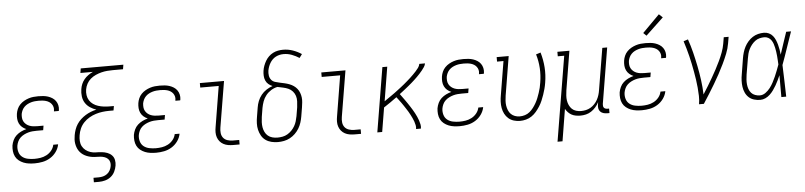

<svg xmlns="http://www.w3.org/2000/svg" viewBox="-52 -1067 6603 1575"><g transform="rotate(-5 3250.0 -279.5)"><path d="M197 8Q173 8 149.5 5Q126 2 105 -6.5Q84 -15 66.5 -29Q49 -43 39 -63Q29 -83 26.5 -106.5Q24 -130 27 -154Q31 -176 41 -197.5Q51 -219 68.5 -235Q86 -251 107.5 -261.5Q129 -272 152 -278Q133 -286 118 -299Q103 -312 94.5 -330Q86 -348 84.5 -368.5Q83 -389 86 -410Q89 -430 97.5 -449.5Q106 -469 121 -484.5Q136 -500 154.5 -510.5Q173 -521 193 -527.5Q213 -534 233 -536Q253 -538 273 -538Q294 -538 314 -536Q334 -534 352.5 -528Q371 -522 387.5 -511.5Q404 -501 415 -485.5Q426 -470 430.5 -450.5Q435 -431 432 -411Q431 -409 431 -407Q431 -405 430 -403H390Q391 -405 391 -406Q391 -407 391 -409Q394 -424 390.5 -438Q387 -452 378.5 -463.5Q370 -475 358 -482.5Q346 -490 332 -494Q318 -498 303 -499.5Q288 -501 273 -501Q258 -501 242 -499.5Q226 -498 210.5 -493.5Q195 -489 180.5 -481.5Q166 -474 154 -462Q142 -450 135 -435Q128 -420 125 -405Q123 -388 124.5 -372Q126 -356 133.5 -342.5Q141 -329 153 -319Q165 -309 179.5 -303.5Q194 -298 210 -296Q226 -294 242 -294H295L289 -257H236Q219 -257 201 -255.5Q183 -254 165.5 -249Q148 -244 131 -235.5Q114 -227 100 -214Q86 -201 78 -183.5Q70 -166 67 -149Q63 -122 70.5 -96.5Q78 -71 97.5 -55.5Q117 -40 143.5 -34.5Q170 -29 197 -29Q222 -29 247.5 -33Q273 -37 297 -49.5Q321 -62 338.5 -83.5Q356 -105 361 -131H401Q395 -98 374.5 -69.5Q354 -41 324.5 -23Q295 -5 262 1.5Q229 8 197 8Z M666 205V168H709Q727 168 745 163.5Q763 159 778.5 147.5Q794 136 803 119Q812 102 815 84Q818 67 814 51Q810 35 798.5 24Q787 13 771 7.5Q755 2 738 0.5Q721 -1 704 -1Q687 -1 670.5 -3.5Q654 -6 638.5 -11Q623 -16 609 -23.5Q595 -31 583 -42Q571 -53 562.5 -66Q554 -79 548.5 -94.5Q543 -110 540.5 -126.5Q538 -143 539 -160Q540 -177 543 -194Q547 -217 555 -240Q563 -263 576.5 -283.5Q590 -304 608.5 -321Q627 -338 648 -351Q669 -364 692 -373Q715 -382 738 -387Q711 -396 687 -412Q663 -428 648 -451.5Q633 -475 629 -505Q625 -535 630 -565Q633 -586 641.5 -606.5Q650 -627 664.5 -644.5Q679 -662 698 -675.5Q717 -689 737 -698H634L640 -735H991L985 -698H902Q878 -698 854.5 -696Q831 -694 807 -688Q783 -682 759.5 -671.5Q736 -661 716.5 -644.5Q697 -628 685 -605.5Q673 -583 669 -559Q665 -535 668.5 -511.5Q672 -488 684 -469Q696 -450 714.5 -437Q733 -424 755 -417Q777 -410 800.5 -407Q824 -404 848 -404H884L878 -368H842Q815 -368 787 -364.5Q759 -361 731.5 -352.5Q704 -344 678 -329Q652 -314 631.5 -292.5Q611 -271 599 -244Q587 -217 583 -189Q579 -166 580.5 -142Q582 -118 592.5 -98.5Q603 -79 620.5 -65.5Q638 -52 659.5 -45Q681 -38 705 -38Q729 -38 752.5 -35.5Q776 -33 797.5 -25Q819 -17 834.5 -1Q850 15 854.5 38Q859 61 855 84Q851 109 839 133.5Q827 158 806 174.5Q785 191 759.5 198Q734 205 709 205Z M1197 8Q1173 8 1149.5 5Q1126 2 1105 -6.5Q1084 -15 1066.5 -29Q1049 -43 1039 -63Q1029 -83 1026.5 -106.5Q1024 -130 1027 -154Q1031 -176 1041 -197.5Q1051 -219 1068.5 -235Q1086 -251 1107.5 -261.5Q1129 -272 1152 -278Q1133 -286 1118 -299Q1103 -312 1094.5 -330Q1086 -348 1084.5 -368.5Q1083 -389 1086 -410Q1089 -430 1097.5 -449.5Q1106 -469 1121 -484.5Q1136 -500 1154.5 -510.5Q1173 -521 1193 -527.5Q1213 -534 1233 -536Q1253 -538 1273 -538Q1294 -538 1314 -536Q1334 -534 1352.5 -528Q1371 -522 1387.5 -511.5Q1404 -501 1415 -485.5Q1426 -470 1430.5 -450.5Q1435 -431 1432 -411Q1431 -409 1431 -407Q1431 -405 1430 -403H1390Q1391 -405 1391 -406Q1391 -407 1391 -409Q1394 -424 1390.5 -438Q1387 -452 1378.5 -463.5Q1370 -475 1358 -482.5Q1346 -490 1332 -494Q1318 -498 1303 -499.5Q1288 -501 1273 -501Q1258 -501 1242 -499.5Q1226 -498 1210.5 -493.5Q1195 -489 1180.5 -481.5Q1166 -474 1154 -462Q1142 -450 1135 -435Q1128 -420 1125 -405Q1123 -388 1124.5 -372Q1126 -356 1133.5 -342.5Q1141 -329 1153 -319Q1165 -309 1179.5 -303.5Q1194 -298 1210 -296Q1226 -294 1242 -294H1295L1289 -257H1236Q1219 -257 1201 -255.5Q1183 -254 1165.5 -249Q1148 -244 1131 -235.5Q1114 -227 1100 -214Q1086 -201 1078 -183.5Q1070 -166 1067 -149Q1063 -122 1070.5 -96.5Q1078 -71 1097.5 -55.5Q1117 -40 1143.5 -34.5Q1170 -29 1197 -29Q1222 -29 1247.5 -33Q1273 -37 1297 -49.5Q1321 -62 1338.5 -83.5Q1356 -105 1361 -131H1401Q1395 -98 1374.5 -69.5Q1354 -41 1324.5 -23Q1295 -5 1262 1.5Q1229 8 1197 8Z M1831 0Q1810 0 1789.5 -3.5Q1769 -7 1751.5 -16.5Q1734 -26 1721.5 -41Q1709 -56 1702.5 -75Q1696 -94 1696 -115.5Q1696 -137 1700 -158L1755 -493H1603V-530H1802L1739 -152Q1735 -129 1737.5 -106.5Q1740 -84 1753 -67.5Q1766 -51 1787.5 -44Q1809 -37 1831 -37H1884V0Z M2199 8Q2172 8 2145.5 1.5Q2119 -5 2098 -20Q2077 -35 2064 -58Q2051 -81 2045 -106.5Q2039 -132 2040 -160Q2041 -188 2046 -215L2058 -288Q2062 -315 2072.5 -341.5Q2083 -368 2101 -390.5Q2119 -413 2143.5 -429Q2168 -445 2195 -454Q2177 -461 2162 -473.5Q2147 -486 2139 -504.5Q2131 -523 2130 -544Q2129 -565 2132 -585Q2135 -606 2142.5 -626Q2150 -646 2161 -665Q2172 -684 2188 -699.5Q2204 -715 2223.5 -725Q2243 -735 2264 -739Q2285 -743 2306 -743Q2348 -743 2386.5 -729.5Q2425 -716 2458 -694L2436 -664Q2408 -682 2375.5 -694.5Q2343 -707 2308 -707Q2291 -707 2275 -703.5Q2259 -700 2243.5 -692Q2228 -684 2216 -672Q2204 -660 2195 -645Q2186 -630 2180.5 -614.5Q2175 -599 2172 -583Q2169 -562 2172 -542Q2175 -522 2187 -507Q2199 -492 2218.5 -486Q2238 -480 2257.5 -476Q2277 -472 2296.5 -467.5Q2316 -463 2334.5 -456Q2353 -449 2369 -438Q2385 -427 2397 -412Q2409 -397 2416 -378.5Q2423 -360 2425.5 -340Q2428 -320 2425.5 -299Q2423 -278 2420 -257L2408 -185Q2404 -160 2396 -135Q2388 -110 2374.5 -87.5Q2361 -65 2341.5 -46Q2322 -27 2298.5 -14.5Q2275 -2 2249.5 3Q2224 8 2199 8ZM2199 -29Q2220 -29 2241 -33Q2262 -37 2281 -48Q2300 -59 2315.5 -75Q2331 -91 2342 -110Q2353 -129 2359 -149.5Q2365 -170 2369 -191L2381 -263Q2384 -287 2385 -311Q2386 -335 2379.5 -356Q2373 -377 2358 -394Q2343 -411 2322.5 -420Q2302 -429 2279.5 -433.5Q2257 -438 2234 -443Q2207 -438 2182 -422.5Q2157 -407 2139 -384.5Q2121 -362 2111.5 -335.5Q2102 -309 2097 -282L2085 -209Q2082 -188 2081 -166Q2080 -144 2083.5 -123.5Q2087 -103 2096 -84.5Q2105 -66 2120.5 -53Q2136 -40 2156.5 -34.5Q2177 -29 2199 -29Z M2831 0Q2810 0 2789.5 -3.5Q2769 -7 2751.5 -16.5Q2734 -26 2721.5 -41Q2709 -56 2702.5 -75Q2696 -94 2696 -115.5Q2696 -137 2700 -158L2755 -493H2603V-530H2802L2739 -152Q2735 -129 2737.5 -106.5Q2740 -84 2753 -67.5Q2766 -51 2787.5 -44Q2809 -37 2831 -37H2884V0Z M3018 0 3106 -530H3146L3100 -249Q3114 -259 3128.5 -269Q3143 -279 3157.5 -289Q3172 -299 3186.5 -309.5Q3201 -320 3215 -331Q3229 -342 3243 -352.5Q3257 -363 3270.5 -374.5Q3284 -386 3297.5 -397.5Q3311 -409 3324 -421Q3337 -433 3349.5 -445.5Q3362 -458 3374 -471Q3386 -484 3396.5 -498.5Q3407 -513 3410 -530H3457Q3454 -514 3445 -500.5Q3436 -487 3425.5 -474Q3415 -461 3404 -449Q3393 -437 3381 -425Q3369 -413 3357 -402Q3345 -391 3332.5 -380Q3320 -369 3307 -358.5Q3294 -348 3281 -337.5Q3268 -327 3255 -317Q3242 -307 3229 -297Q3239 -283 3249 -269.5Q3259 -256 3268.5 -242.5Q3278 -229 3287.5 -215Q3297 -201 3306 -187Q3315 -173 3323.5 -159Q3332 -145 3340 -130Q3348 -115 3355 -99.5Q3362 -84 3367.5 -68Q3373 -52 3376.5 -35Q3380 -18 3377 0H3337Q3340 -16 3336.5 -32Q3333 -48 3328 -63Q3323 -78 3316 -92Q3309 -106 3302 -120Q3295 -134 3287 -147Q3279 -160 3270.5 -173Q3262 -186 3253.5 -199Q3245 -212 3236 -224.5Q3227 -237 3217.5 -249.5Q3208 -262 3199 -274Q3173 -255 3146 -236Q3119 -217 3091 -199L3058 0Z M3697 8Q3673 8 3649.5 5Q3626 2 3605 -6.5Q3584 -15 3566.5 -29Q3549 -43 3539 -63Q3529 -83 3526.5 -106.5Q3524 -130 3527 -154Q3531 -176 3541 -197.5Q3551 -219 3568.5 -235Q3586 -251 3607.5 -261.5Q3629 -272 3652 -278Q3633 -286 3618 -299Q3603 -312 3594.5 -330Q3586 -348 3584.5 -368.5Q3583 -389 3586 -410Q3589 -430 3597.5 -449.5Q3606 -469 3621 -484.5Q3636 -500 3654.5 -510.5Q3673 -521 3693 -527.5Q3713 -534 3733 -536Q3753 -538 3773 -538Q3794 -538 3814 -536Q3834 -534 3852.5 -528Q3871 -522 3887.5 -511.5Q3904 -501 3915 -485.5Q3926 -470 3930.5 -450.5Q3935 -431 3932 -411Q3931 -409 3931 -407Q3931 -405 3930 -403H3890Q3891 -405 3891 -406Q3891 -407 3891 -409Q3894 -424 3890.5 -438Q3887 -452 3878.5 -463.5Q3870 -475 3858 -482.5Q3846 -490 3832 -494Q3818 -498 3803 -499.5Q3788 -501 3773 -501Q3758 -501 3742 -499.5Q3726 -498 3710.5 -493.5Q3695 -489 3680.5 -481.5Q3666 -474 3654 -462Q3642 -450 3635 -435Q3628 -420 3625 -405Q3623 -388 3624.5 -372Q3626 -356 3633.5 -342.5Q3641 -329 3653 -319Q3665 -309 3679.5 -303.5Q3694 -298 3710 -296Q3726 -294 3742 -294H3795L3789 -257H3736Q3719 -257 3701 -255.5Q3683 -254 3665.5 -249Q3648 -244 3631 -235.5Q3614 -227 3600 -214Q3586 -201 3578 -183.5Q3570 -166 3567 -149Q3563 -122 3570.5 -96.5Q3578 -71 3597.5 -55.5Q3617 -40 3643.5 -34.5Q3670 -29 3697 -29Q3722 -29 3747.5 -33Q3773 -37 3797 -49.5Q3821 -62 3838.5 -83.5Q3856 -105 3861 -131H3901Q3895 -98 3874.5 -69.5Q3854 -41 3824.5 -23Q3795 -5 3762 1.5Q3729 8 3697 8Z M4193 8Q4167 8 4142 0.5Q4117 -7 4098 -23.5Q4079 -40 4067.5 -62.5Q4056 -85 4051.5 -110Q4047 -135 4048 -162Q4049 -189 4054 -215L4100 -493H4047V-530H4146L4093 -209Q4090 -189 4088.5 -168Q4087 -147 4090 -127Q4093 -107 4100.5 -88.5Q4108 -70 4121.5 -56.5Q4135 -43 4154 -36Q4173 -29 4194 -29Q4215 -29 4236.5 -35.5Q4258 -42 4275.5 -56.5Q4293 -71 4306.5 -89Q4320 -107 4331 -126.5Q4342 -146 4350 -166.5Q4358 -187 4365 -207.5Q4372 -228 4377 -249Q4382 -270 4385 -291Q4395 -351 4391.5 -409.5Q4388 -468 4371 -524L4409 -536Q4427 -475 4431.5 -412.5Q4436 -350 4425 -285Q4421 -260 4414.5 -236Q4408 -212 4400 -188.5Q4392 -165 4382 -141.5Q4372 -118 4358 -96Q4344 -74 4327 -54Q4310 -34 4288.5 -19.5Q4267 -5 4242 1.5Q4217 8 4193 8Z M4484 205 4600 -493H4547V-530H4646L4593 -209Q4590 -188 4588.5 -166.5Q4587 -145 4590 -125Q4593 -105 4601.5 -86.5Q4610 -68 4624 -54.5Q4638 -41 4658 -35Q4678 -29 4699 -29Q4719 -29 4739 -33.5Q4759 -38 4777 -48.5Q4795 -59 4810 -75Q4825 -91 4835 -109.5Q4845 -128 4851 -147.5Q4857 -167 4860 -187L4917 -530H4957L4881 -71Q4880 -63 4881 -54.5Q4882 -46 4887 -40Q4892 -34 4900 -31.5Q4908 -29 4917 -29H4929V8H4911Q4894 8 4879 3.5Q4864 -1 4853.5 -12Q4843 -23 4840.5 -39Q4838 -55 4841 -71L4844 -90Q4833 -68 4816.5 -49Q4800 -30 4779.5 -16.5Q4759 -3 4736 2.5Q4713 8 4690 8Q4671 8 4652 4.5Q4633 1 4617.5 -7.5Q4602 -16 4589.5 -29Q4577 -42 4568 -58L4525 205Z M5197 8Q5173 8 5149.5 5Q5126 2 5105 -6.5Q5084 -15 5066.5 -29Q5049 -43 5039 -63Q5029 -83 5026.5 -106.5Q5024 -130 5027 -154Q5031 -176 5041 -197.5Q5051 -219 5068.5 -235Q5086 -251 5107.5 -261.5Q5129 -272 5152 -278Q5133 -286 5118 -299Q5103 -312 5094.5 -330Q5086 -348 5084.5 -368.5Q5083 -389 5086 -410Q5089 -430 5097.5 -449.5Q5106 -469 5121 -484.5Q5136 -500 5154.5 -510.5Q5173 -521 5193 -527.5Q5213 -534 5233 -536Q5253 -538 5273 -538Q5294 -538 5314 -536Q5334 -534 5352.5 -528Q5371 -522 5387.5 -511.5Q5404 -501 5415 -485.5Q5426 -470 5430.5 -450.5Q5435 -431 5432 -411Q5431 -409 5431 -407Q5431 -405 5430 -403H5390Q5391 -405 5391 -406Q5391 -407 5391 -409Q5394 -424 5390.5 -438Q5387 -452 5378.5 -463.5Q5370 -475 5358 -482.5Q5346 -490 5332 -494Q5318 -498 5303 -499.5Q5288 -501 5273 -501Q5258 -501 5242 -499.5Q5226 -498 5210.5 -493.5Q5195 -489 5180.5 -481.5Q5166 -474 5154 -462Q5142 -450 5135 -435Q5128 -420 5125 -405Q5123 -388 5124.5 -372Q5126 -356 5133.5 -342.5Q5141 -329 5153 -319Q5165 -309 5179.5 -303.5Q5194 -298 5210 -296Q5226 -294 5242 -294H5295L5289 -257H5236Q5219 -257 5201 -255.5Q5183 -254 5165.5 -249Q5148 -244 5131 -235.5Q5114 -227 5100 -214Q5086 -201 5078 -183.5Q5070 -166 5067 -149Q5063 -122 5070.5 -96.5Q5078 -71 5097.5 -55.5Q5117 -40 5143.5 -34.5Q5170 -29 5197 -29Q5222 -29 5247.5 -33Q5273 -37 5297 -49.5Q5321 -62 5338.5 -83.5Q5356 -105 5361 -131H5401Q5395 -98 5374.5 -69.5Q5354 -41 5324.5 -23Q5295 -5 5262 1.5Q5229 8 5197 8ZM5287 -598 5262 -622 5403 -764 5433 -736Z M5667 0Q5673 -34 5672 -68.5Q5671 -103 5668 -136.5Q5665 -170 5660 -203.5Q5655 -237 5649 -270Q5643 -303 5636.5 -335Q5630 -367 5622 -399.5Q5614 -432 5605 -463.5Q5596 -495 5586 -526L5623 -538Q5642 -483 5656 -426.5Q5670 -370 5681.5 -312.5Q5693 -255 5701 -196Q5709 -137 5711 -77Q5732 -109 5751.5 -141.5Q5771 -174 5790 -206.5Q5809 -239 5826.5 -272Q5844 -305 5860 -338.5Q5876 -372 5889 -407Q5902 -442 5908 -477L5917 -530H5957L5948 -477Q5941 -435 5924.5 -393.5Q5908 -352 5888.5 -311.5Q5869 -271 5847.5 -231.5Q5826 -192 5803 -153.5Q5780 -115 5756 -76.5Q5732 -38 5707 0Z M6171 8Q6145 8 6120 0.5Q6095 -7 6077 -23.5Q6059 -40 6048.5 -63Q6038 -86 6034.5 -111Q6031 -136 6032 -162.5Q6033 -189 6038 -215L6059 -345Q6063 -369 6070 -392.5Q6077 -416 6088.5 -438Q6100 -460 6117 -479.5Q6134 -499 6155 -512.5Q6176 -526 6200 -532Q6224 -538 6248 -538Q6270 -538 6289 -529Q6308 -520 6321 -504Q6334 -488 6342 -469Q6350 -450 6355.5 -429.5Q6361 -409 6364.5 -388.5Q6368 -368 6370 -347Q6385 -392 6400 -438Q6415 -484 6431 -530H6471Q6447 -463 6424.5 -395.5Q6402 -328 6377 -261Q6380 -196 6381.5 -130.5Q6383 -65 6385 0H6345Q6345 -45 6345 -90Q6345 -135 6345 -180Q6336 -160 6326.5 -139.5Q6317 -119 6305.5 -99.5Q6294 -80 6281 -61.5Q6268 -43 6251 -27Q6234 -11 6213.5 -1.5Q6193 8 6171 8ZM6171 -29Q6196 -29 6218 -45Q6240 -61 6256 -82Q6272 -103 6284 -126Q6296 -149 6306.5 -172.5Q6317 -196 6326 -220Q6335 -244 6344 -268Q6343 -286 6342 -303.5Q6341 -321 6339.5 -338.5Q6338 -356 6335.5 -373Q6333 -390 6329.5 -407Q6326 -424 6320.5 -440Q6315 -456 6305.5 -470Q6296 -484 6281 -492.5Q6266 -501 6248 -501Q6229 -501 6209 -496Q6189 -491 6172.5 -478.5Q6156 -466 6143 -449.5Q6130 -433 6121 -415Q6112 -397 6107 -378Q6102 -359 6099 -339L6077 -209Q6074 -189 6072.5 -168.5Q6071 -148 6073 -128Q6075 -108 6081.5 -89.5Q6088 -71 6100.5 -57Q6113 -43 6132 -36Q6151 -29 6171 -29Z"/></g></svg>

Font: Iosevka Curly Slab XLtObl
Style: Regular
Weight: 200
Italic angle: -9°
Monospace: yes
Designer: Belleve Invis
Foundry: Belleve Invis
Version: Version 11.1.0; ttfautohint (v1.8.3)